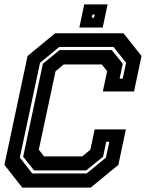

<svg xmlns="http://www.w3.org/2000/svg" viewBox="-20 -851 662 871"><path d="M81 0 0 -103 105 -597 230 -700H540.5L622 -597L588 -436H446.5L466 -528L442 -558.5H269L232 -528L156 -172L180 -141.5H353L390 -172L409.5 -264H551L517 -103L391.5 0ZM126.5 -64H373L460.5 -136L476 -208H462L447.5 -140L371 -78H134.5L85 -140L174.5 -562L250.5 -624H487L537 -562L522.5 -494H536.5L552 -566L495 -638H248.5L161.5 -566L70 -136ZM340 -726 362 -831H468L446 -726ZM396.5 -771H406.5L409.5 -785H399.5Z"/></svg>

Font: Tourney Thin
Style: Italic
Weight: 100
Italic angle: -12°
Designer: Tyler Finck
Foundry: Etcetera Type Co
Version: Version 1.015